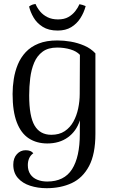

<svg xmlns="http://www.w3.org/2000/svg" viewBox="-20 -727 577 979"><path d="M217.7 232.6Q172.5 232.6 133.7 220Q94.8 207.5 71.2 180.6Q47.7 153.8 47.7 112.8Q47.7 79.1 66.1 59Q84.5 39 110.5 39Q138.2 39 149.8 54.5Q135.3 64.8 128.6 80.3Q121.9 95.9 121.9 114.8Q121.9 142.5 134.6 161.3Q147.2 180.1 169.8 189.3Q192.3 198.6 220.6 198.6Q307.3 198.6 347.2 136Q387 73.5 387 -44.9Q387 -58.9 387 -77.5Q387 -96 387.5 -113.5Q369.4 -57.8 326.2 -26.7Q283.1 4.5 221.2 4.5Q167 4.5 127 -21.4Q87.1 -47.3 65.7 -103.2Q44.2 -159 44.2 -247.9Q44.2 -285.6 50.3 -324.3Q56.4 -363 70.9 -398.3Q85.4 -433.5 111.2 -461.2Q137 -488.9 176.7 -504.8Q216.3 -520.8 272.5 -520.8Q305.7 -520.8 341.2 -514.7Q376.6 -508.5 409.8 -494.3Q443 -480.1 466.5 -454.8V-45.1Q466.5 58.8 434.1 119.7Q401.8 180.5 345.8 206.6Q289.8 232.6 217.7 232.6ZM241.6 -39.7Q282.2 -39.7 309.8 -58.1Q337.4 -76.5 354.2 -106.8Q370.9 -137 378.7 -174.2Q386.5 -211.4 386.5 -247.9L387.5 -447.3Q370.2 -465.9 338.8 -475.2Q307.5 -484.5 271.3 -484.5Q225.4 -484.5 197.1 -463.4Q168.8 -442.4 154.1 -407.2Q139.4 -371.9 134.1 -328.7Q128.8 -285.4 128.8 -240.4Q128.8 -133.5 156.5 -86.6Q184.1 -39.7 241.6 -39.7ZM275.6 -628Q307 -628 328 -639.7Q349 -651.5 363.3 -669.5Q377.5 -687.6 385.2 -705.6Q393.2 -704.2 401 -701.8Q408.9 -699.4 416.8 -696Q408 -662.5 389.8 -634.2Q371.6 -605.8 343.2 -588.5Q314.8 -571.2 274.2 -571.2Q227.8 -571.2 197.7 -590.3Q167.5 -609.5 151.1 -637.8Q134.7 -666.2 128.3 -693.8Q136.6 -700.2 144.7 -703Q152.8 -705.7 161.2 -706.7Q169.5 -686.7 184.6 -668.6Q199.7 -650.5 222.5 -639.2Q245.2 -628 275.6 -628Z"/></svg>

Font: Arima Thin
Style: Regular
Weight: 100
Designer: Joana Correia and Natanael Gama
Foundry: NDISCOVER
Version: Version 1.101;gftools[0.9.23]